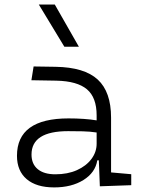

<svg xmlns="http://www.w3.org/2000/svg" viewBox="-20 -815 626 845"><path d="M218.3 9.8Q140.1 9.8 97.4 -26.6Q54.7 -63 54.7 -129.4Q54.7 -293.9 281.7 -293.9Q316.9 -293.9 348.4 -291.7Q379.9 -289.6 405.3 -285.2V-307.1Q405.3 -386.2 362.5 -422.1Q319.8 -458 228 -460L118.2 -461.9L127.9 -522.5L224.6 -521Q351.6 -519 410.2 -464.8Q468.8 -410.6 468.8 -297.4V-56.2L557.6 -48.3V0L419.4 4.9L415 -109.4H408.2Q399.4 -55.2 347.2 -22.7Q294.9 9.8 218.3 9.8ZM223.6 -47.9Q277.8 -47.9 318.6 -66.2Q359.4 -84.5 382.3 -115.2Q405.3 -146 405.3 -182.6V-231.9Q376.5 -236.3 343.5 -237.1Q310.5 -237.8 279.8 -237.8Q118.7 -237.8 118.7 -134.8Q118.7 -93.3 146 -70.6Q173.3 -47.9 223.6 -47.9ZM263.2 -609.4 150.9 -794.9H221.2L327.1 -609.4Z"/></svg>

Font: Caskaydia Cove Light
Style: Regular
Weight: 300
Monospace: yes
Designer: Aaron Bell
Foundry: Saja Typeworks
Version: Version 4.300; ttfautohint (v1.8.3)